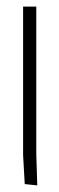

<svg xmlns="http://www.w3.org/2000/svg" viewBox="-20 -560 180 582"><path d="M50 -540H90V-92L93 2L55 -2L50 -90Z"/></svg>

Font: Glametrix
Style: Light
Weight: 300
Designer: gluk
Foundry: gluk
Version: Version 0.40